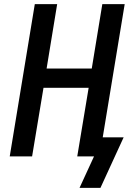

<svg xmlns="http://www.w3.org/2000/svg" viewBox="-20 -755 640 927"><path d="M364 152 434 0H353L408 -331H190L135 0H27L148 -735H256L205 -424H423L474 -735H582L476 -92H577L465 152Z"/></svg>

Font: Iosevka Semibold Extended
Style: Italic
Weight: 600
Width: 7
Italic angle: -9°
Monospace: yes
Designer: Belleve Invis
Foundry: Belleve Invis
Version: Version 32.5.0; ttfautohint (v1.8.4)